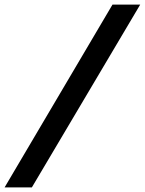

<svg xmlns="http://www.w3.org/2000/svg" viewBox="-95 -763 632 838"><path d="M-75 55 396 -743H517L44 55Z"/></svg>

Font: Saira Thin SemiBold
Style: Italic
Weight: 600
Italic angle: -12°
Version: Version 1.101